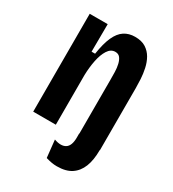

<svg xmlns="http://www.w3.org/2000/svg" viewBox="-173 -636 807 897"><g transform="rotate(30 230.5 -187.5)"><path d="M275 166Q260 166 246 163.5Q232 161 215 156L205 62Q244 76 266.5 62Q289 48 289 2V-19H411V0Q411 54 396.5 90.5Q382 127 352.5 146.5Q323 166 275 166ZM52 0V-341V-528H149L148 -379H167Q176 -438 192 -473.5Q208 -509 232.5 -525Q257 -541 290 -541Q326 -541 348.5 -526.5Q371 -512 384 -489Q397 -466 403 -438Q409 -410 410.5 -383Q412 -356 412 -334V0H290V-309Q290 -329 289.5 -351Q289 -373 284.5 -392Q280 -411 271 -422.5Q262 -434 245 -434Q221 -434 205.5 -409.5Q190 -385 182.5 -347Q175 -309 174 -268V0Z"/></g></svg>

Font: Bricolage Grotesque Condensed SemiBold
Style: Regular
Weight: 600
Width: 3
Designer: Mathieu Triay
Foundry: Atelier Triay
Version: Version 1.000;gftools[0.9.30]